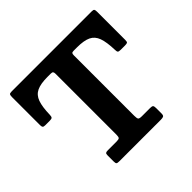

<svg xmlns="http://www.w3.org/2000/svg" viewBox="-177 -948 1147 1147"><g transform="rotate(-45 396.0 -375.0)"><path d="M194 -23V-74Q194 -87.5 198.5 -91.2Q203 -95 216 -95H290Q308.5 -95 313.8 -100.2Q319 -105.5 319 -125V-639.5Q319 -651 315 -655.5Q311 -660 299.5 -660H271.5Q213.5 -660 181.5 -644.8Q149.5 -629.5 136.2 -592.5Q123 -555.5 121.5 -489.5Q121 -474.5 116.2 -469.8Q111.5 -465 95.5 -465H58Q44.5 -465 40.5 -470Q36.5 -475 36.5 -488V-722.5Q36.5 -739 39.8 -744.5Q43 -750 59.5 -750H736Q749 -750 752.8 -745.2Q756.5 -740.5 756.5 -726.5V-487Q756.5 -472 751.8 -468.5Q747 -465 731.5 -465H696Q679 -465 675 -470.2Q671 -475.5 671 -490.5Q669 -556.5 655.8 -593.2Q642.5 -630 610.8 -645Q579 -660 521.5 -660H493Q480.5 -660 477.2 -655.2Q474 -650.5 474 -638.5V-129.5Q474 -108 478.5 -101.5Q483 -95 504 -95H574Q590 -95 594.5 -90Q599 -85 599 -69V-24.5Q599 -8 592.2 -4Q585.5 0 570.5 0H219Q203.5 0 198.8 -3.8Q194 -7.5 194 -23Z"/></g></svg>

Font: Besley*
Style: Bold
Weight: 700
Designer: Owen Earl
Foundry: indestructible type*
Version: Version 2.000; ttfautohint (v1.8.3)